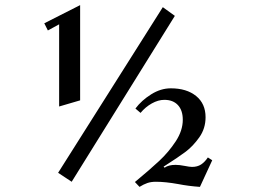

<svg xmlns="http://www.w3.org/2000/svg" viewBox="-20 -725 1015 750"><path d="M153 -634 167 -606 211 -630V-309L293 -333V-705ZM616 -697 207 -50 260 -15 663 -663ZM783 -267Q783 -223 758.5 -188.5Q734 -154 705.5 -132.5Q677 -111 619 -74L623 -70Q638 -81 666 -81Q681 -81 701 -77Q721 -73 730 -73Q751 -73 765.5 -82.5Q780 -92 792 -110L809 -99L761 5Q717 2 676 -6Q626 -15 589 -15Q570 -15 555.5 -10Q541 -5 525 5L507 -14Q565 -62 602 -96.5Q639 -131 666.5 -173Q694 -215 694 -257Q694 -294 675 -314.5Q656 -335 622 -335Q598 -335 573 -321Q548 -307 529 -284L509 -301Q533 -333 570.5 -356.5Q608 -380 647 -380Q709 -380 746 -350Q783 -320 783 -267Z"/></svg>

Font: Amita
Style: Bold
Weight: 700
Designer: Eduardo Rodriguez Tunni, Modular Infotech, Brian J. Bonislawsky
Foundry: Eduardo Rodriguez Tunni, Modular Infotech, Brian J. Bonislawsky
Version: Version 1.003